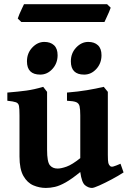

<svg xmlns="http://www.w3.org/2000/svg" viewBox="-20 -884 614 918"><path d="M570.8 -59.6Q546.9 -43.9 514.4 -26.6Q481.9 -9.3 455.1 2.7Q428.2 14.6 419.9 14.6Q402.8 14.6 386.7 1.7Q370.6 -11.2 363.8 -61.5Q323.2 -28.3 294.2 -12Q265.1 4.4 242.7 9.5Q220.2 14.6 199.2 14.6Q168.9 14.6 139.9 2.4Q110.8 -9.8 92 -42.5Q73.2 -75.2 73.2 -136.2V-332.5Q73.2 -363.8 70.8 -377.2Q68.4 -390.6 56.2 -395Q43.9 -399.4 15.1 -402.3V-441.4Q68.8 -445.8 106.2 -450.9Q143.6 -456.1 186.5 -468.8L205.1 -444.8V-168Q205.1 -110.4 218.3 -94.2Q231.4 -78.1 255.4 -78.1Q272.5 -78.1 298.6 -87.4Q324.7 -96.7 363.8 -127.9V-332.5Q363.8 -361.8 360.4 -376.2Q356.9 -390.6 343.8 -395.8Q330.6 -400.9 300.3 -402.3V-441.4Q354 -445.8 396.2 -452.9Q438.5 -460 476.1 -468.8L495.6 -444.8V-143.6Q495.6 -113.8 498 -104.5Q500.5 -95.2 506.8 -89.8Q512.2 -85.4 521.7 -87.9Q531.2 -90.3 556.2 -101.1ZM255.4 -620.1Q255.4 -581.5 230.7 -554.4Q206.1 -527.3 172.4 -527.3Q108.9 -527.3 108.9 -590.8Q108.9 -629.9 134.3 -656.7Q159.7 -683.6 191.9 -683.6Q221.2 -683.6 238.3 -667.7Q255.4 -651.9 255.4 -620.1ZM465.3 -620.1Q465.3 -581.5 440.7 -554.4Q416 -527.3 382.3 -527.3Q318.8 -527.3 318.8 -590.8Q318.8 -629.9 344.2 -656.7Q369.6 -683.6 401.9 -683.6Q431.2 -683.6 448.2 -667.7Q465.3 -651.9 465.3 -620.1ZM509.3 -847.2Q507.3 -840.3 501 -825.9Q494.6 -811.5 488.3 -797.9Q481.9 -784.2 479.5 -778.8H82L64.9 -795.4Q66.9 -802.7 72.8 -816.4Q78.6 -830.1 85.2 -843.8Q91.8 -857.4 94.7 -863.8H492.2Z"/></svg>

Font: Gentium Book Plus
Style: Bold
Weight: 700
Designer: Victor Gaultney, Annie Olsen, Iska Routamaa, Becca Hirsbrunner
Foundry: SIL International
Version: Version 6.101